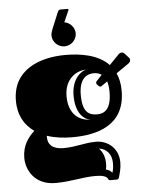

<svg xmlns="http://www.w3.org/2000/svg" viewBox="-63 -826 818 1088"><g transform="rotate(-5 345.5 -282.0)"><path d="M327 -49C464 -49 628 -88 628 -287C628 -327 621 -360 608 -388L679 -437C687 -443 691 -450 691 -457C691 -462 689 -467 685 -471L661 -497C657 -500 653 -503 647 -503C641 -503 634 -500 627 -493L574 -438C514 -501 414 -517 327 -517C180 -517 26 -458 26 -283C26 -198 62 -141 115 -104C81 -73 45 -28 45 44C45 111 89 201 210 201C298 201 364 181 436 181C477 181 501 188 508 204C509 207 511 212 520 212H556C565 212 568 206 569 203C576 179 585 152 585 116C585 34 522 -12 458 -12C391 -12 343 8 272 8C207 8 183 -22 183 -61C183 -64 183 -67 183 -70C228 -55 278 -49 327 -49ZM500 -326C502 -323 506 -321 510 -321C513 -321 515 -322 518 -324L551 -347C556 -331 559 -311 559 -286C559 -189 520 -166 479 -166C436 -166 395 -180 395 -283C395 -386 448 -400 479 -400C495 -400 510 -396 523 -387L492 -354C489 -352 488 -348 488 -344C488 -341 489 -338 490 -337ZM437 -140C375 -140 314 -180 314 -283C314 -386 387 -424 437 -424C412 -419 354 -381 354 -283C354 -185 399 -145 437 -140ZM471 28C516 34 543 68 543 116C543 142 539 163 535 171C530 163 514 152 500 150C502 144 504 132 504 116C504 79 492 49 471 28ZM397 -634C397 -668 370 -697 338 -702L365 -763C367 -766 368 -769 368 -771C368 -774 365 -776 359 -776H323C312 -776 311 -771 306 -762L268 -670C264 -660 259 -646 259 -634C259 -597 290 -566 328 -566C365 -566 397 -597 397 -634Z"/></g></svg>

Font: Fascinate Inline
Style: Regular
Weight: 900
Designer: Astigmatic (AOETI)
Foundry: Astigmatic (AOETI)
Version: Version 1.000